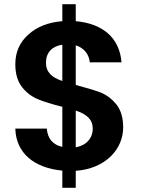

<svg xmlns="http://www.w3.org/2000/svg" viewBox="-20 -808 694 915"><path d="M53 -502C53 -456 64 -420 85 -393C106 -366 132 -347 161 -335C190 -323 229 -311 277 -299V-108C232 -118 207 -147 203 -195H53C56 -78 144 -7 277 5V87H341V6C483 -4 567 -97 567 -201C567 -247 556 -283 535 -310C514 -336 489 -355 460 -367C431 -378 391 -390 341 -403V-592C380 -580 404 -550 408 -511H559C550 -628 469 -696 341 -707V-788H277V-707C211 -702 157 -681 116 -644C74 -607 53 -560 53 -502ZM341 -106V-281C393 -264 422 -239 422 -195C422 -150 392 -115 341 -106ZM199 -509C199 -558 229 -588 277 -595V-422C226 -439 199 -465 199 -509Z"/></svg>

Font: Poppins SemiBold
Style: Regular
Weight: 600
Designer: Ninad Kale (Devanagari), Jonny Pinhorn (Latin)
Foundry: Indian Type Foundry
Version: 4.004